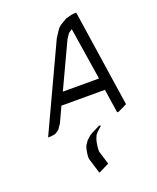

<svg xmlns="http://www.w3.org/2000/svg" viewBox="-156 -676 851 1042"><g transform="rotate(-20 269.5 -155.0)"><path d="M38.1 0 266.1 -488.8 288.1 -522.9 297.9 -537.1 312 -549.8 338.9 -565.9 351.1 -573.2 384.8 -582 400.9 -584H413.1L497.1 -24.9L445.8 0H437L416 -137.2H165L125 -50.8L113.8 -34.2L105 -21L100.1 -17.1L86.9 -7.8L79.1 -3.9L69.8 -2L54.2 0ZM198.2 -206.1H407.2L359.9 -506.8V-507.8L357.9 -506.8L344.2 -498L338.9 -494.1L329.1 -480L318.8 -463.9ZM206.1 176.8 207 161.1 210.9 136.2 215.8 118.2 219.2 110.8 225.1 102.1 233.9 88.9 256.8 67.9 271 59.1 320.8 34.2 329.1 38.1 299.8 64.9 290 77.1 288.1 81.1 280.8 99.1 276.9 115.2 272.9 140.1 272 158.2V167L295.9 245.1L237.8 273.9H233.9L207 186Z"/></g></svg>

Font: Petahja
Style: Italic
Weight: 400
Designer: T. Christopher White
Version: Version 1.1